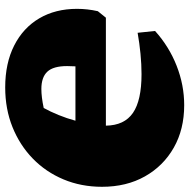

<svg xmlns="http://www.w3.org/2000/svg" viewBox="-15 -699 728 738"><g transform="rotate(90 349.0 -330.0)"><path d="M316 14Q223 14 155 -20.5Q87 -55 50.5 -117Q14 -179 14 -262Q14 -302 23 -342L48 -373H463Q462 -444 414 -477Q366 -510 265 -510Q227 -510 186.5 -506Q146 -502 106 -495L99 -562Q159 -616 233 -645Q307 -674 384 -674Q477 -674 547.5 -634Q618 -594 658 -523Q698 -452 698 -358Q698 -278 669.5 -210Q641 -142 589.5 -92Q538 -42 468.5 -14Q399 14 316 14ZM234 -224Q234 -171 255.5 -148Q277 -125 322 -125Q353 -125 395 -134Q409 -159 422 -191Q435 -223 444 -256H235Q234 -239 234 -224Z"/></g></svg>

Font: Piazzolla SC Black
Style: Italic
Weight: 900
Italic angle: -11.3°
Designer: Juan Pablo del Peral
Foundry: Huerta Tipografica
Version: Version 1.330